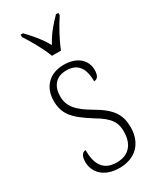

<svg xmlns="http://www.w3.org/2000/svg" viewBox="-198 -829 747 903"><g transform="rotate(-30 176.0 -378.0)"><path d="M158 -606H207C224 -651 259 -715 285 -753V-766H272C233 -726 208 -696 183 -650C157 -696 131 -726 93 -766H80V-753C105 -715 142 -651 158 -606ZM171 10C257 10 311 -44 311 -131C311 -196 286 -240 200 -289C130 -330 96 -364 96 -421C96 -473 122 -513 182 -513C240 -513 270 -478 270 -403C290 -403 299 -420 299 -449C299 -500 259 -542 184 -542C107 -542 59 -493 59 -418C59 -346 91 -310 183 -252C257 -209 273 -176 273 -129C273 -60 237 -19 172 -19C100 -19 73 -66 73 -143C56 -143 44 -128 44 -94C44 -45 80 10 171 10Z"/></g></svg>

Font: Noto Serif Armenian Condensed ExtraLight
Style: Regular
Weight: 200
Width: 3
Designer: Monotype Design Team
Foundry: Monotype Imaging Inc.
Version: Version 2.008